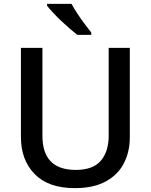

<svg xmlns="http://www.w3.org/2000/svg" viewBox="-20 -961 779 991"><path d="M650 -252Q650 -178 619.5 -118.5Q589 -59 526 -24.5Q463 10 366 10Q230 10 159 -62.5Q88 -135 88 -254V-714H199V-260Q199 -172 242 -128Q285 -84 371 -84Q460 -84 500.5 -131.5Q541 -179 541 -261V-714H650ZM349 -941Q361 -919 379 -891.5Q397 -864 416.5 -838Q436 -812 451 -793V-781H379Q361 -795 338.5 -814.5Q316 -834 293.5 -855.5Q271 -877 252.5 -897Q234 -917 223 -931V-941Z"/></svg>

Font: Noto Sans Kawi Medium
Style: Regular
Weight: 500
Designer: Fadhl Haqq
Version: Version 1.000